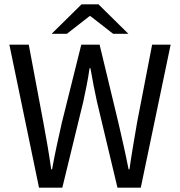

<svg xmlns="http://www.w3.org/2000/svg" viewBox="-20 -861 826 881"><path d="M159 0 23 -656H112L179 -299Q189 -246 198 -193Q207 -140 215 -84H219Q229 -140 240.5 -193Q252 -246 264 -299L353 -656H437L523 -299Q535 -247 547 -193.5Q559 -140 570 -84H574Q582 -140 591 -193Q600 -246 609 -299L678 -656H763L626 0H519L425 -394Q417 -431 409.5 -468.5Q402 -506 395 -548H391Q385 -506 377.5 -468.5Q370 -431 362 -394L266 0ZM217 -706 354 -841H432L569 -706H499L395 -787H391L287 -706Z"/></svg>

Font: Source Sans 3 ExtraLight
Style: Regular
Weight: 400
Version: Version 3.052;hotconv 1.1.0;makeotfexe 2.6.0